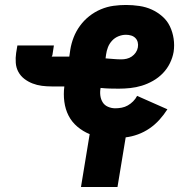

<svg xmlns="http://www.w3.org/2000/svg" viewBox="-20 -548 790 773"><path d="M306 205 341 -8Q314 -19 291.5 -38Q269 -57 256 -82.5Q243 -108 239 -138.5Q235 -169 239 -200H188Q168 -200 148.5 -202.5Q129 -205 111 -212Q93 -219 78 -230.5Q63 -242 54 -258.5Q45 -275 43.5 -295Q42 -315 45 -335L50 -365H197L191 -326Q191 -325 190 -324Q189 -323 189 -322V-321Q188 -321 188 -321Q188 -321 188 -320H259L263 -348Q267 -373 276.5 -397.5Q286 -422 302 -444Q318 -466 339.5 -483Q361 -500 386 -510.5Q411 -521 436.5 -524.5Q462 -528 487 -528Q514 -528 541 -524Q568 -520 591 -509.5Q614 -499 633.5 -482Q653 -465 664 -442Q675 -419 679 -392.5Q683 -366 679 -339Q675 -316 664 -293.5Q653 -271 635.5 -253Q618 -235 596 -222.5Q574 -210 551 -203Q528 -196 504.5 -193.5Q481 -191 458 -191Q440 -191 421.5 -191.5Q403 -192 385 -194Q382 -178 384 -163Q386 -148 393.5 -136Q401 -124 415 -118Q429 -112 444 -112Q457 -112 470 -114.5Q483 -117 494.5 -123.5Q506 -130 516 -140Q526 -150 532 -162L654 -108Q640 -86 622 -66Q604 -46 582 -31Q560 -16 535.5 -7Q511 2 486 5L453 205ZM469 -309Q479 -309 490 -311.5Q501 -314 510.5 -320.5Q520 -327 526.5 -336.5Q533 -346 535 -357Q537 -368 534.5 -378Q532 -388 525 -395Q518 -402 508 -405Q498 -408 487 -408Q472 -408 457 -402Q442 -396 431 -384Q420 -372 414.5 -357.5Q409 -343 407 -328L405 -313Q420 -312 436.5 -310.5Q453 -309 469 -309Z"/></svg>

Font: Iosevka Etoile Heavy
Style: Italic
Weight: 900
Italic angle: -9°
Designer: Belleve Invis
Foundry: Belleve Invis
Version: Version 22.1.2; ttfautohint (v1.8.4)